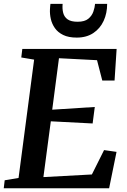

<svg xmlns="http://www.w3.org/2000/svg" viewBox="-25 -1004 678 1024"><path d="M-5 0 0 -42.5 74 -55 157 -686 88.5 -697.5 94 -743H597L586 -574.5H520.5L492.5 -683L289.5 -693.5L253.5 -419L480.5 -433.5L469 -345.5L246 -357L206.5 -59.5L465 -73.5L530 -203.5L596.5 -194L557 0ZM384.5 -803.5Q340.5 -803.5 312 -817.5Q283.5 -831.5 267.8 -854Q252 -876.5 246 -903Q240 -929.5 241.5 -955Q242 -962.5 242.5 -969.8Q243 -977 244 -983.5H309Q306.5 -956.5 312.2 -934.8Q318 -913 336 -900.5Q354 -888 389 -888Q426.5 -888 445.8 -903.8Q465 -919.5 472.8 -941.8Q480.5 -964 482 -983.5H546.5Q546.5 -933.5 527.8 -892.8Q509 -852 472.8 -827.8Q436.5 -803.5 384.5 -803.5Z"/></svg>

Font: Merriweather 28pt SemiBold
Style: Italic
Weight: 600
Italic angle: -7.8°
Version: Version 2.101